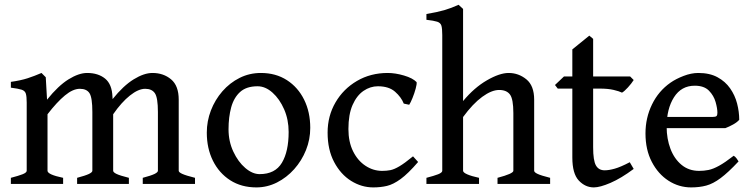

<svg xmlns="http://www.w3.org/2000/svg" viewBox="-20 -777 3179 811"><path d="M583 0V-25.9Q618.2 -35.2 632.6 -42.2Q647 -49.3 647 -55.7V-304.2Q647 -364.3 634.3 -383.1Q621.6 -401.9 593.3 -401.9Q564.5 -401.9 528.8 -373.5Q493.2 -345.2 458 -294.4V-55.7Q458 -49.3 471.9 -42.5Q485.8 -35.6 524.4 -25.9V0H305.7V-25.9Q340.8 -35.2 355.5 -42.2Q370.1 -49.3 370.1 -55.7V-304.2Q370.1 -364.3 358.2 -383.1Q346.2 -401.9 317.4 -401.9Q288.1 -401.9 254.2 -373.8Q220.2 -345.7 180.7 -294.4V-55.7Q180.7 -39.6 246.6 -25.9V0H25.9V-25.9Q58.1 -34.2 75.4 -41Q92.8 -47.9 92.8 -55.7V-343.8Q92.8 -369.6 89.1 -381.6Q85.4 -393.6 71.3 -398.2Q57.1 -402.8 25.9 -406.7V-431.2Q67.4 -437 96.7 -446.5Q126 -456.1 155.3 -468.8L173.3 -450.7L178.7 -356Q226.1 -415 269.5 -441.9Q313 -468.8 348.1 -468.8Q394.5 -468.8 423.8 -445.1Q453.1 -421.4 455.1 -367.7L455.6 -358.4Q501 -415 544.7 -441.9Q588.4 -468.8 624 -468.8Q670.4 -468.8 702.6 -441.9Q734.9 -415 734.9 -356V-55.7Q734.9 -49.3 750 -42.5Q765.1 -35.6 803.7 -25.9V0Z M1290.5 -236.8Q1290.5 -188 1272.5 -143.1Q1254.4 -98.1 1222.7 -62.5Q1190.9 -26.9 1149.7 -6.1Q1108.4 14.6 1063 14.6Q999.5 14.6 952.4 -15.6Q905.3 -45.9 879.4 -98.1Q853.5 -150.4 853.5 -216.8Q853.5 -265.1 870.8 -310.3Q888.2 -355.5 919.4 -391.4Q950.7 -427.2 992.2 -448Q1033.7 -468.8 1082 -468.8Q1145 -468.8 1191.9 -438.5Q1238.8 -408.2 1264.6 -356Q1290.5 -303.7 1290.5 -236.8ZM1199.2 -219.7Q1199.2 -271.5 1180.2 -315.2Q1161.1 -358.9 1131.1 -385.7Q1101.1 -412.6 1067.9 -412.6Q1021 -412.6 994.4 -388.7Q967.8 -364.7 956.5 -323.5Q945.3 -282.2 945.3 -231Q945.3 -179.7 965.6 -136.5Q985.8 -93.3 1016.1 -67.4Q1046.4 -41.5 1076.7 -41.5Q1142.1 -41.5 1170.7 -89.4Q1199.2 -137.2 1199.2 -219.7Z M1746.1 -92.8Q1703.6 -43.5 1672.4 -20.8Q1641.1 2 1614.3 8.3Q1587.4 14.6 1556.6 14.6Q1507.3 14.6 1463.1 -12.9Q1418.9 -40.5 1391.4 -92.5Q1363.8 -144.5 1363.8 -216.8Q1363.8 -287.1 1397 -344.2Q1430.2 -401.4 1487.8 -435.1Q1545.4 -468.8 1617.7 -468.8Q1649.9 -468.8 1686.5 -458Q1723.1 -447.3 1739.7 -430.2Q1741.2 -422.4 1735.8 -402.6Q1730.5 -382.8 1722.4 -363Q1714.4 -343.3 1708.5 -334.5L1685.5 -339.4Q1674.8 -366.7 1648.7 -389.6Q1622.6 -412.6 1576.2 -412.6Q1543.9 -412.6 1515.4 -393.1Q1486.8 -373.5 1469.2 -333.5Q1451.7 -293.5 1451.7 -231.9Q1451.7 -177.7 1471.4 -137.9Q1491.2 -98.1 1523.9 -76.7Q1556.6 -55.2 1594.2 -55.2Q1612.8 -55.2 1628.9 -58.3Q1645 -61.5 1667 -74.5Q1689 -87.4 1724.6 -116.7Z M2081.5 0V-25.9Q2148.4 -43.5 2148.4 -55.7V-299.3Q2148.4 -358.9 2134 -377.9Q2119.6 -397 2088.4 -397Q2056.6 -397 2016.8 -367.9Q1977.1 -338.9 1936 -282.7V-55.7Q1936 -48.3 1953.9 -40.5Q1971.7 -32.7 2003.4 -25.9V0H1781.2V-25.9Q1813.5 -34.2 1830.8 -41Q1848.1 -47.9 1848.1 -55.7V-628.9Q1848.1 -656.2 1844.5 -668.5Q1840.8 -680.7 1826.7 -685.3Q1812.5 -689.9 1781.2 -693.4V-717.8Q1827.1 -725.6 1856.7 -734.1Q1886.2 -742.7 1917 -756.8L1936 -739.3V-350.1Q1982.9 -406.7 2036.6 -437.7Q2090.3 -468.8 2128.4 -468.8Q2170.4 -468.8 2203.4 -441.9Q2236.3 -415 2236.3 -356V-55.7Q2236.3 -49.3 2250.7 -42.5Q2265.1 -35.6 2303.7 -25.9V0Z M2656.7 -63.5Q2603.5 -23.9 2558.8 -4.6Q2514.2 14.6 2488.3 14.6Q2452.1 14.6 2424.8 -14.4Q2397.5 -43.5 2397.5 -111.8V-402.8H2335.9L2324.2 -418L2362.3 -454.1H2397.5V-568.4L2469.2 -626.5L2485.4 -612.8V-454.1H2641.6L2656.7 -439Q2647.5 -424.3 2632.3 -407.7Q2617.2 -391.1 2607.4 -385.7Q2595.7 -391.6 2572 -397.2Q2548.3 -402.8 2513.2 -402.8H2485.4V-154.8Q2485.4 -99.1 2497.1 -78.4Q2508.8 -57.6 2534.2 -57.6Q2551.8 -57.6 2576.4 -64.5Q2601.1 -71.3 2640.1 -91.8Z M3102.5 -271Q3093.8 -260.7 3076.7 -251.2Q3059.6 -241.7 3043.9 -235.8H2758.8L2759.8 -283.2H2991.7Q3002.9 -283.2 3006.6 -286.9Q3010.3 -290.5 3010.3 -300.8Q3010.3 -318.8 3002.7 -345.9Q2995.1 -373 2974.6 -394Q2954.1 -415 2914.6 -415Q2857.9 -415 2826.9 -366.2Q2795.9 -317.4 2795.9 -241.7Q2795.9 -190.9 2812 -148.4Q2828.1 -106 2858.9 -80.6Q2889.6 -55.2 2933.1 -55.2Q2953.6 -55.2 2972.9 -59.1Q2992.2 -63 3017.1 -76.7Q3042 -90.3 3079.1 -119.1Q3085.4 -115.7 3091.6 -107.4Q3097.7 -99.1 3099.6 -95.2Q3055.7 -48.3 3023.9 -24.7Q2992.2 -1 2963.4 6.8Q2934.6 14.6 2899.4 14.6Q2847.7 14.6 2803.7 -13.7Q2759.8 -42 2733.2 -93.3Q2706.5 -144.5 2706.5 -213.4Q2706.5 -279.3 2734.1 -335.9Q2761.7 -392.6 2812 -427.7Q2835 -443.8 2867.4 -456.3Q2899.9 -468.8 2929.7 -468.8Q2977.5 -468.8 3010.5 -450.9Q3043.5 -433.1 3064 -403.8Q3084.5 -374.5 3093.5 -339.6Q3102.5 -304.7 3102.5 -271Z"/></svg>

Font: Gentium Book Plus
Style: Regular
Weight: 400
Designer: Victor Gaultney, Annie Olsen, Iska Routamaa, Becca Hirsbrunner
Foundry: SIL International
Version: Version 6.101